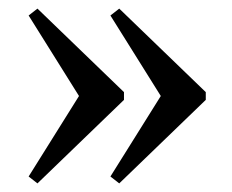

<svg xmlns="http://www.w3.org/2000/svg" viewBox="-20 -439 540 446"><path d="M268 -207 67 -13 46.5 -29 163.5 -216 46.5 -403 67 -419 268 -225ZM458 -207 257 -13 236.5 -29 353.5 -216 236.5 -403 257 -419 458 -225Z"/></svg>

Font: Newsreader Text
Style: Regular
Weight: 400
Designer: Hugues Gentile
Foundry: Production Type
Version: Version 1.002